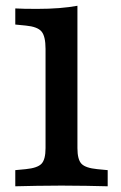

<svg xmlns="http://www.w3.org/2000/svg" viewBox="-20 -652 422 672"><path d="M195.2 -2.4Q146.7 -2.4 108.3 -1.6Q69.8 -0.8 33.5 0V-56.5L70.2 -60Q111.1 -64 125.2 -78.8Q139.4 -93.6 139.4 -133.6V-208.2H251V-133.6Q251 -93.6 265.2 -78.8Q279.3 -64 320.3 -60L356.9 -56.5V0Q321.1 -0.8 282.4 -1.6Q243.7 -2.4 195.2 -2.4ZM139.4 -208.2V-480.8Q139.4 -525.2 125.2 -541.9Q111.1 -558.6 70.2 -562.5L33.5 -566.1V-622.5Q48.7 -621.7 65.4 -621.3Q82.2 -620.9 108.8 -620.9Q151.4 -620.9 187.2 -623.7Q223.1 -626.6 251 -631.8V-622.5V-208.2Z"/></svg>

Font: Playfair 5pt SemiExpanded Light
Style: Regular
Weight: 300
Width: 6
Designer: Claus Eggers Sørensen
Foundry: Claus Eggers Sørensen
Version: Version 2.203